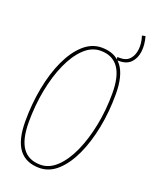

<svg xmlns="http://www.w3.org/2000/svg" viewBox="-157 -933 814 1028"><g transform="rotate(20 249.5 -419.0)"><path d="M196 10Q119 10 80 -41.5Q41 -93 41 -201Q41 -300 58.5 -391.5Q76 -483 109 -554.5Q142 -626 188.5 -668Q235 -710 292 -710Q368 -710 407.5 -658.5Q447 -607 447 -500Q447 -400 429 -308.5Q411 -217 378 -145.5Q345 -74 299 -32Q253 10 196 10ZM196 -8Q246 -8 288.5 -48.5Q331 -89 362 -158Q393 -227 410.5 -315Q428 -403 428 -498Q428 -597 393.5 -644.5Q359 -692 292 -692Q241 -692 198.5 -651.5Q156 -611 125 -542Q94 -473 77 -385Q60 -297 60 -202Q60 -103 94 -55.5Q128 -8 196 -8ZM390 -674 386 -691H404Q438 -691 457 -712.5Q476 -734 480 -768.5Q484 -803 471 -844L490 -848Q503 -802 498 -762.5Q493 -723 469.5 -698.5Q446 -674 403 -674Z"/></g></svg>

Font: Georama SemiCondensed Thin
Style: Italic
Weight: 100
Width: 4
Italic angle: -9°
Designer: Jean-Baptiste Levee
Foundry: Production Type
Version: Version 1.000